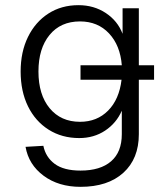

<svg xmlns="http://www.w3.org/2000/svg" viewBox="-20 -562 640 744"><path d="M292 162Q207 162 149 119Q91 76 79 7L148 3Q157 47 192 73Q227 99 292 99Q369 99 410.5 63Q452 27 452 -42V-133Q431 -85 387.5 -56Q344 -27 287 -27Q220 -27 168.5 -59.5Q117 -92 88.5 -150Q60 -208 60 -285Q60 -361 88.5 -419Q117 -477 167.5 -509.5Q218 -542 284 -542Q344 -542 390 -511.5Q436 -481 455 -431V-530H518V-309H577V-253H518V-42Q518 53 458 107.5Q398 162 292 162ZM290 -90Q356 -90 399 -133.5Q442 -177 451 -253H292V-309H452Q446 -386 402.5 -432.5Q359 -479 290 -479Q215 -479 172 -426.5Q129 -374 129 -285Q129 -195 172.5 -142.5Q216 -90 290 -90Z"/></svg>

Font: Geist Mono Light
Style: Regular
Weight: 300
Monospace: yes
Designer: Basement.studio, Andrés Briganti, Mateo Zaragoza
Foundry: Basement.studio, Vercel, Andrés Briganti, Guido Ferreyra, Mateo Zaragoza
Version: Version 1.500; ttfautohint (v1.8.4.7-5d5b)